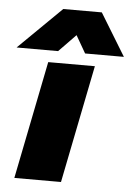

<svg xmlns="http://www.w3.org/2000/svg" viewBox="-99 -739 540 779"><g transform="rotate(5 170.5 -350.0)"><path d="M127 -700H284L389 -528H231L190 -599L121 -528H-48ZM85 -480H275L179 0H-11Z"/></g></svg>

Font: Readiness ExtraBold
Style: Italic
Weight: 800
Italic angle: -12°
Designer: Katatrad Team
Foundry: CadsonDemak
Version: Version 1.00;January 16, 2020;FontCreator 12.0.0.2550 64-bit